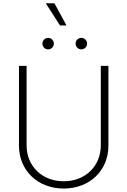

<svg xmlns="http://www.w3.org/2000/svg" viewBox="-20 -1124 767 1156"><path d="M363.8 11.2C520.5 11.2 632.8 -98.1 632.8 -246.6V-727.5H586.9V-249C586.9 -124.5 494.6 -32.7 363.8 -32.7C232.4 -32.7 140.1 -124.5 140.1 -249V-727.5H94.2V-246.6C94.2 -98.1 207 11.2 363.8 11.2ZM469.7 -826.7C488.8 -826.7 504.4 -842.3 504.4 -861.3C504.4 -880.4 488.8 -896 469.7 -896C450.7 -896 435.1 -880.4 435.1 -861.3C435.1 -842.3 450.7 -826.7 469.7 -826.7ZM270 -826.7C289.1 -826.7 304.2 -842.3 304.2 -861.3C304.2 -880.4 289.1 -896 270 -896C250.5 -896 235.4 -880.4 235.4 -861.3C235.4 -842.3 250.5 -826.7 270 -826.7ZM341.3 -970.7H380.4L307.6 -1104.5H255.4Z"/></svg>

Font: Raveo ExtraLight
Style: Regular
Weight: 200
Designer: Jakub Foglar, Rasmus Andersson (Inter)
Foundry: Jakubfoglar.com
Version: Version 1.100;Glyphs 3.2.3 (3260)